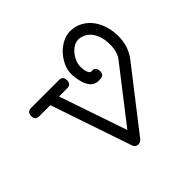

<svg xmlns="http://www.w3.org/2000/svg" viewBox="-143 -678 811 811"><g transform="rotate(-45 262.5 -272.0)"><path d="M34.2 -381.3H99.1L222.7 -17.6C226.6 -6.5 233.6 -1 243.7 -1C247.2 -1 251 -1.6 254.9 -2.9C258.8 -4.2 262.4 -6.8 265.6 -10.7L474.1 -278.8C485.2 -293.1 493.7 -308.7 499.5 -325.4C505.4 -342.2 508.5 -361.8 508.8 -384.3C508.8 -404.8 506 -424.4 500.5 -443.1C495 -461.8 486.8 -478.5 476.1 -493.2C465.3 -507.8 452.1 -519.6 436.5 -528.6C420.9 -537.5 403.2 -542.5 383.3 -543.5H375C360.4 -542.8 345.9 -538.7 331.8 -531.2C317.6 -523.8 304.9 -514 293.7 -502C282.5 -489.9 273.3 -476.4 266.1 -461.4C259 -446.5 255 -431.3 254.4 -416V-404.8C257 -373.5 263.4 -349.9 273.7 -333.7C283.9 -317.6 298.8 -309.6 318.4 -309.6C319 -309.6 319.7 -309.7 320.6 -309.8C321.4 -310 322.3 -310.1 323.2 -310.1H323.7C341 -310.1 349.6 -318 349.6 -334C349.6 -342.4 347.7 -348.9 343.8 -353.3C339.8 -357.7 334.6 -359.9 328.1 -359.9C325.2 -359.9 323.2 -359.7 322.3 -359.4H321.3C316.7 -359.4 312.7 -363.6 309.1 -372.1C305.5 -380.5 303.7 -392.1 303.7 -406.7V-407.2C303.7 -416.7 305.7 -426.4 309.8 -436.5C313.9 -446.6 319.3 -455.9 326.2 -464.4C333 -472.8 340.8 -479.8 349.6 -485.4C358.4 -490.9 367.5 -493.8 377 -494.1H380.4C392.1 -493.5 402.8 -490.4 412.6 -484.9C422.4 -479.3 430.7 -471.8 437.5 -462.2C444.3 -452.6 449.6 -441.2 453.4 -428.2C457.1 -415.2 459 -401 459 -385.7C459 -369.1 457.1 -354.7 453.4 -342.5C449.6 -330.3 443.5 -319.2 435.1 -309.1L254.9 -77.1L150.9 -381.3H199.2C215.5 -381.3 223.6 -389.5 223.6 -405.8C223.6 -422.4 215.5 -430.7 199.2 -430.7H34.2C17.6 -430.7 9.3 -422.4 9.3 -405.8C9.3 -389.5 17.6 -381.3 34.2 -381.3Z"/></g></svg>

Font: Nathan
Style: Regular
Weight: 400
Designer: Peter Wiegel
Foundry: Peter Wiegel
Version: Version 1.001 2009